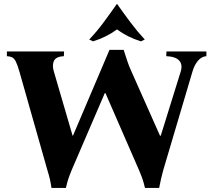

<svg xmlns="http://www.w3.org/2000/svg" viewBox="-20 -919 1042 947"><path d="M234 8Q230 -18 226 -35.5Q222 -53 214 -79L76 -565Q66 -600 58 -615.5Q50 -631 40 -636Q30 -641 14 -642V-665H296L295 -642Q256 -640 246 -618.5Q236 -597 246 -565L338 -250H340L520 -673H590Q599 -645 607.5 -619Q616 -593 629 -565L769 -250H773L871 -565Q882 -599 864.5 -619.5Q847 -640 800 -642L801 -665H998V-642Q974 -640 956.5 -619.5Q939 -599 929 -565L785 -79Q778 -53 774 -35.5Q770 -18 765 8H695Q689 -18 683 -35.5Q677 -53 666 -79L500 -460H497L333 -79Q322 -52 316.5 -35Q311 -18 305 8ZM675 -715Q608 -736 557 -774Q506 -736 439 -715L420 -724Q458 -764 492 -810Q526 -856 556 -899H558Q588 -856 622.5 -810Q657 -764 694 -724Z"/></svg>

Font: Bona Nova SC
Style: Bold
Weight: 700
Designer: Mateusz Machalski
Foundry: Capitalics
Version: Version 4.001; ttfautohint (v1.8.4.7-5d5b)